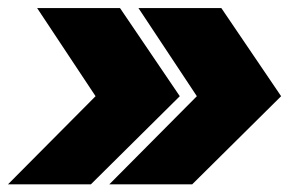

<svg xmlns="http://www.w3.org/2000/svg" viewBox="-26 -534 756 483"><path d="M-5.9 -70.3 214.4 -292 67.4 -513.7H275.9L426.3 -292L202.6 -70.3ZM249 -70.3 469.2 -292 322.3 -513.7H530.8L681.2 -292L457.5 -70.3Z"/></svg>

Font: Inter 24pt Black
Style: Italic
Weight: 900
Italic angle: -9.3988°
Designer: Rasmus Andersson
Foundry: rsms
Version: Version 4.001;git-66647c0bb